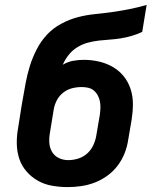

<svg xmlns="http://www.w3.org/2000/svg" viewBox="-20 -755 640 783"><path d="M256 8Q224 8 192.5 2.5Q161 -3 134.5 -18Q108 -33 88 -56Q68 -79 58.5 -108Q49 -137 48.5 -169.5Q48 -202 54 -234L67 -317Q68 -324 69.5 -331.5Q71 -339 72 -346Q78 -381 84.5 -416Q91 -451 101.5 -485Q112 -519 129 -552.5Q146 -586 171 -613Q196 -640 229.5 -658Q263 -676 297.5 -685Q332 -694 367.5 -697.5Q403 -701 438.5 -706Q474 -711 509 -718Q544 -725 578 -735L560 -625Q539 -615 516.5 -608.5Q494 -602 472 -598.5Q450 -595 427.5 -593.5Q405 -592 383 -589.5Q361 -587 338.5 -581Q316 -575 295.5 -562.5Q275 -550 260 -531Q245 -512 236 -491Q256 -503 278 -507Q300 -511 322 -511Q353 -511 383.5 -504Q414 -497 440 -482Q466 -467 484.5 -444Q503 -421 512.5 -392Q522 -363 522 -331.5Q522 -300 517 -268L503 -186Q499 -158 488.5 -131Q478 -104 460.5 -80.5Q443 -57 418.5 -39Q394 -21 366.5 -10.5Q339 0 311 4Q283 8 256 8ZM258 -102Q279 -102 299.5 -108.5Q320 -115 336 -129.5Q352 -144 361 -164Q370 -184 373 -204L387 -286Q389 -300 389.5 -314Q390 -328 387.5 -341Q385 -354 379 -365.5Q373 -377 363 -385.5Q353 -394 340 -397Q327 -400 313 -400Q293 -400 273.5 -395Q254 -390 237.5 -377Q221 -364 211.5 -345.5Q202 -327 199 -308L184 -216Q180 -195 181 -174.5Q182 -154 191.5 -137Q201 -120 219 -111Q237 -102 258 -102Z"/></svg>

Font: Iosevka Curly XBdEx
Style: Italic
Weight: 800
Width: 7
Italic angle: -9°
Monospace: yes
Designer: Belleve Invis
Foundry: Belleve Invis
Version: Version 11.1.0; ttfautohint (v1.8.3)